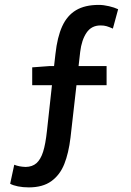

<svg xmlns="http://www.w3.org/2000/svg" viewBox="-20 -687 549 803"><path d="M315.4 -470.2 308.6 -410.6H425.8V-330.6H299.8L274.9 -111.8Q267.1 -46.4 248.8 -0.7Q230.5 44.9 194.6 70.8Q158.7 96.7 100.6 96.7Q75.7 96.7 55.2 92.5Q34.7 88.4 22.5 81.5L39.6 2Q59.6 10.3 87.4 11.2Q115.2 10.7 132.6 -4.6Q149.9 -20 160.2 -52Q170.4 -84 176.3 -139.2L197.3 -330.6H114.7V-405.3L186 -410.6H206.1L211.9 -461.4Q219.7 -532.2 240.2 -577.1Q260.7 -622.1 297.9 -644.3Q335 -666.5 393.1 -666.5Q413.1 -666.5 435.8 -661.1Q458.5 -655.8 474.1 -648.4L452.1 -567.4Q436.5 -574.2 426 -577.4Q415.5 -580.6 400.4 -580.6Q362.3 -580.6 341.8 -550Q321.3 -519.5 315.4 -470.2Z"/></svg>

Font: Varta
Style: Bold
Weight: 700
Designer: Joana Correia, Viktoriya Grabowska, Eben Sorkin
Foundry: Sorkin Type
Version: Version 1.002; ttfautohint (v1.3) -l 8 -r 24 -G 200 -x 12 -H